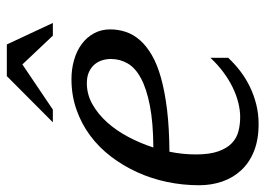

<svg xmlns="http://www.w3.org/2000/svg" viewBox="-126 -630 767 554"><g transform="rotate(-90 257.0 -352.5)"><path d="M0 -161.1Q0 -208 9.5 -253.4Q19 -298.8 37.6 -339.6Q56.2 -380.4 82.8 -415.3Q109.4 -450.2 143.3 -475.3Q177.2 -500.5 218.3 -514.9Q259.3 -529.3 306.2 -529.3Q335.4 -529.3 361.6 -521.7Q387.7 -514.2 407.2 -499.8Q426.8 -485.4 438.2 -464.6Q449.7 -443.8 449.7 -417.5Q449.7 -394 442.4 -372.3Q435.1 -350.6 418.7 -331.8Q402.3 -313 375.5 -297.4Q348.6 -281.7 309.3 -270.8Q270 -259.8 217.3 -253.4Q164.6 -247.1 96.7 -246.6Q88.9 -208 88.9 -170.4Q88.9 -130.9 97.7 -106Q106.4 -81.1 121.1 -66.9Q135.7 -52.7 155.3 -47.6Q174.8 -42.5 196.8 -42.5Q216.3 -42.5 238 -47.9Q259.8 -53.2 282 -64Q304.2 -74.7 325.9 -90.8Q347.7 -106.9 367.7 -128.4V-77.1Q350.6 -58.6 329.6 -42.5Q308.6 -26.4 284.4 -14.6Q260.3 -2.9 233.2 3.9Q206.1 10.7 176.8 10.7Q131.3 10.7 98.1 -2.7Q64.9 -16.1 43.2 -39.6Q21.5 -63 10.7 -94.2Q0 -125.5 0 -161.1ZM364.3 -415.5Q364.3 -428.7 360.4 -441.2Q356.4 -453.6 347.9 -463.4Q339.4 -473.1 326.2 -479Q313 -484.9 294.4 -484.9Q262.2 -484.9 233.9 -469Q205.6 -453.1 181.6 -426.5Q157.7 -399.9 139.4 -365.2Q121.1 -330.6 108.9 -293Q180.7 -293.5 229.5 -303Q278.3 -312.5 308.3 -328.6Q338.4 -344.7 351.3 -366.9Q364.3 -389.2 364.3 -415.5ZM314.9 -715.8H406.2L468.3 -583H431.6L348.6 -670.9L218.3 -583H181.6Z"/></g></svg>

Font: Arian Grqi
Style: Italic
Weight: 400
Italic angle: -15°
Designer: Ruben Hakobyan (Tarumian)
Foundry: Ruben Hakobyan (Tarumian)
Version: Version 1.002